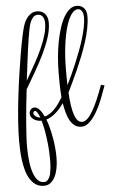

<svg xmlns="http://www.w3.org/2000/svg" viewBox="-62 -718 633 1039"><g transform="rotate(-5 254.0 -198.5)"><path d="M236.8 -599.1Q236.8 -562 223.4 -520Q210 -478 188.5 -433.1Q167 -388.2 139.9 -341.6Q112.8 -294.9 85.9 -249Q80.6 -203.6 75.9 -158.7Q71.3 -113.8 68.1 -73.5Q64.9 -33.2 63 0.5Q61 34.2 61 57.1Q61 104 65.7 141.4Q70.3 178.7 79.8 204.8Q89.4 231 103.3 244.9Q117.2 258.8 136.2 258.8Q147 258.8 154.3 252Q161.6 245.1 166.5 234.4Q171.4 223.6 173.8 210Q176.3 196.3 177.5 182.6Q178.7 168.9 179 156.7Q179.2 144.5 179.2 136.2Q179.2 107.9 177 79.1Q174.8 50.3 171.1 23.2Q167.5 -3.9 162.6 -28.6Q157.7 -53.2 151.9 -73.2H149.9Q138.2 -73.2 127.7 -76.4Q117.2 -79.6 108.9 -85.4Q100.6 -91.3 95.7 -99.1Q90.8 -106.9 90.8 -116.2Q90.8 -129.4 98.9 -138.7Q106.9 -147.9 119.1 -147.9Q133.3 -147.9 146.5 -133.1Q159.7 -118.2 170.9 -94.2Q185.1 -97.7 198.7 -106.7Q212.4 -115.7 224.9 -128.4Q237.3 -141.1 248.5 -157Q259.8 -172.9 270 -189.9Q267.1 -224.6 266.6 -257.6Q266.1 -290.5 266.1 -315.9Q266.1 -360.4 269.8 -404.3Q273.4 -448.2 281 -488.3Q288.6 -528.3 299.3 -562.7Q310.1 -597.2 324.5 -622.3Q338.9 -647.5 356.2 -661.6Q373.5 -675.8 394 -675.8Q408.7 -675.8 418.9 -670.9Q429.2 -666 435.8 -657.7Q442.4 -649.4 445.3 -638.4Q448.2 -627.4 448.2 -615.2Q448.2 -584.5 441.2 -549.1Q434.1 -513.7 422.4 -476.8Q410.6 -439.9 396 -402.8Q381.3 -365.7 366 -331.1Q350.6 -296.4 335.9 -265.9Q321.3 -235.4 310.1 -211.9Q314.5 -131.3 329.1 -89.6Q343.8 -47.9 370.1 -47.9Q384.8 -47.9 399.2 -61.5Q413.6 -75.2 428.2 -100.1Q442.9 -125 458 -160.2Q473.1 -195.3 488.8 -238.8L507.8 -233.9Q496.1 -200.2 481.4 -162.8Q466.8 -125.5 448.7 -94.2Q430.7 -63 409.4 -42.5Q388.2 -22 363.8 -22Q343.3 -22 328.1 -33Q313 -43.9 302.5 -62.5Q292 -81.1 285.2 -106Q278.3 -130.9 273.9 -158.2Q264.6 -144 253.7 -131.3Q242.7 -118.7 230.5 -107.9Q218.3 -97.2 205.1 -89.1Q191.9 -81.1 178.2 -77.1Q187 -54.7 193.6 -28.1Q200.2 -1.5 205.1 25.9Q210 53.2 212.4 80.6Q214.8 107.9 214.8 131.8Q214.8 163.1 209.7 189.9Q204.6 216.8 194.6 236.6Q184.6 256.3 169.7 267.6Q154.8 278.8 134.8 278.8Q107.9 278.8 89.1 265.9Q70.3 252.9 57.6 231.4Q44.9 210 37.6 182.9Q30.3 155.8 26.6 127.4Q22.9 99.1 22 72Q21 44.9 21 23.9Q21 -24.4 25.4 -84.5Q29.8 -144.5 37.1 -207.5Q44.4 -270.5 53.5 -332.3Q62.5 -394 71.5 -446.5Q80.6 -499 88.9 -538.1Q97.2 -577.1 103 -594.2Q106.9 -606.4 113.5 -619.1Q120.1 -631.8 129.4 -642.1Q138.7 -652.3 150.6 -658.7Q162.6 -665 178.2 -665Q205.1 -665 220.9 -647.5Q236.8 -629.9 236.8 -599.1ZM307.1 -334Q307.1 -324.7 307.1 -314Q307.1 -303.2 307.1 -292.5Q307.1 -281.7 307.4 -271.5Q307.6 -261.2 308.1 -252.9Q320.3 -277.3 334 -307.1Q347.7 -336.9 361.1 -369.1Q374.5 -401.4 387 -434.6Q399.4 -467.8 408.7 -499.3Q418 -530.8 423.6 -559.1Q429.2 -587.4 429.2 -609.9Q429.2 -617.2 428 -625.5Q426.8 -633.8 423.3 -640.9Q419.9 -647.9 414.1 -652.6Q408.2 -657.2 398.9 -657.2Q380.4 -657.2 363.5 -633.1Q346.7 -608.9 334.2 -565.9Q321.8 -522.9 314.5 -463.6Q307.1 -404.3 307.1 -334ZM127 -559.1Q124.5 -546.4 120.4 -520.8Q116.2 -495.1 111.6 -460.2Q106.9 -425.3 101.6 -383.1Q96.2 -340.8 90.8 -295.9Q117.7 -341.8 140.6 -383.5Q163.6 -425.3 180.4 -463.1Q197.3 -501 207 -534.4Q216.8 -567.9 216.8 -598.1Q216.8 -617.7 208.3 -631.8Q199.7 -646 180.2 -646Q166 -646 156.5 -636.2Q147 -626.5 141.1 -612.8Q135.3 -599.1 132.1 -584.2Q128.9 -569.3 127 -559.1ZM110.8 -117.2Q110.8 -112.8 113.8 -108.4Q116.7 -104 121.8 -100.1Q127 -96.2 133.3 -93.8Q139.6 -91.3 147 -90.8Q140.1 -107.9 133.5 -118.4Q127 -128.9 121.1 -128.9Q117.2 -128.9 114 -126Q110.8 -123 110.8 -117.2Z"/></g></svg>

Font: Clicker Script
Style: Regular
Weight: 400
Designer: Astigmatic (AOETI)
Foundry: Astigmatic (AOETI)
Version: Version 1.000